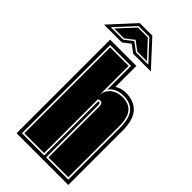

<svg xmlns="http://www.w3.org/2000/svg" viewBox="-305 -848 911 911"><g transform="rotate(45 150.5 -392.5)"><path d="M9 -1V-629H185V-488Q195 -495 209.5 -499.5Q224 -504 240 -504Q296 -504 326 -470.5Q356 -437 356 -366V-1ZM27 -19H176V-382Q178 -383 183 -383Q189 -383 189 -365V-19H338V-366Q338 -428 314.5 -457Q291 -486 243 -486Q216 -486 197 -477Q178 -468 167 -452V-611H27ZM35 -27V-603H159V-412Q164 -444 187.5 -461Q211 -478 243 -478Q287 -478 308.5 -452Q330 -426 330 -366V-27H197V-365Q197 -391 183 -391Q174 -391 168 -388V-27ZM53 -784H137L252 -659H133L95 -688L58 -659H-62ZM-31 -673H53L95 -705L138 -673H221L131 -770H59ZM-15 -680 62 -763H128L205 -680H140L95 -714L51 -680Z"/></g></svg>

Font: Alumni Sans Collegiate One SC
Style: Regular
Weight: 400
Designer: Robert E. Leuschke
Foundry: Robert E. Leuschke
Version: Version 1.100